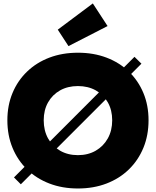

<svg xmlns="http://www.w3.org/2000/svg" viewBox="-20 -1086 910 1120"><path d="M764.5 -754.5 805 -714.5 101.5 -11 61.5 -51ZM434.5 13.5Q343.5 13.5 268 -15.5Q192.5 -44.5 137.8 -97.8Q83 -151 53 -223.8Q23 -296.5 23 -384.5Q23 -471.5 53 -543.5Q83 -615.5 137.8 -668.2Q192.5 -721 268 -749.8Q343.5 -778.5 435 -778.5Q526 -778.5 601.5 -749.8Q677 -721 731.8 -668.2Q786.5 -615.5 816.5 -543.5Q846.5 -471.5 846.5 -384.5Q846.5 -296.5 816.5 -223.8Q786.5 -151 731.8 -97.8Q677 -44.5 601.5 -15.5Q526 13.5 434.5 13.5ZM434.5 -181Q493.5 -181 538.5 -207Q583.5 -233 609 -278.8Q634.5 -324.5 634.5 -384.5Q634.5 -443.5 609.2 -488.5Q584 -533.5 538.8 -558.8Q493.5 -584 434.5 -584Q375.5 -584 330.5 -558.8Q285.5 -533.5 260.2 -488.5Q235 -443.5 235 -384.5Q235 -324.5 260.2 -278.8Q285.5 -233 330.5 -207Q375.5 -181 434.5 -181ZM521.5 -1066 607.5 -934 379.5 -817 317 -913Z"/></svg>

Font: Hepta Slab ExtraLight ExtraBold
Style: Regular
Weight: 800
Version: Version 1.102